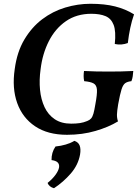

<svg xmlns="http://www.w3.org/2000/svg" viewBox="-20 -705 730 1017"><path d="M459 -685Q534 -685 589.5 -671Q645 -657 690 -629Q678 -595 670 -557Q662 -519 657 -477Q641 -471 623.5 -469.5Q606 -468 588 -472Q595 -539 582 -573Q569 -607 539 -619.5Q509 -632 464 -632Q386 -632 329.5 -593Q273 -554 239 -487.5Q205 -421 195 -338Q187 -281 192 -229.5Q197 -178 216 -137.5Q235 -97 270 -73.5Q305 -50 357 -50Q383 -50 403 -53Q423 -56 442 -64Q455 -69 462.5 -77.5Q470 -86 475 -103.5Q480 -121 485 -152Q495 -205 493.5 -229.5Q492 -254 476 -263Q460 -272 426 -275Q423 -288 423 -302Q423 -316 425 -329Q459 -327 492 -326.5Q525 -326 556 -326Q590 -326 618 -326.5Q646 -327 686 -329Q685 -314 683 -300.5Q681 -287 676 -275Q656 -273 644 -265Q632 -257 624 -232.5Q616 -208 606 -153Q600 -117 599.5 -98.5Q599 -80 605 -62Q556 -32 486 -11.5Q416 9 335 9Q233 9 166 -36Q99 -81 71 -159.5Q43 -238 58 -339Q70 -430 109 -495.5Q148 -561 203.5 -603Q259 -645 325.5 -665Q392 -685 459 -685ZM266 292Q240 285 232 264Q258 243 274 221Q290 199 293 181Q295 165 285.5 155.5Q276 146 253 143Q252 103 274 71Q303 68 328.5 60.5Q354 53 374 41Q395 48 402 66Q409 84 404 114Q394 169 355 214Q316 259 266 292Z"/></svg>

Font: Vollkorn SemiBold
Style: Italic
Weight: 600
Italic angle: -11°
Designer: Friedrich Althausen
Foundry: Friedrich Althausen
Version: Version 5.000